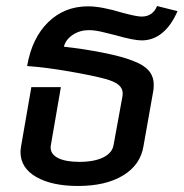

<svg xmlns="http://www.w3.org/2000/svg" viewBox="-20 -607 609 637"><path d="M48 -103Q48 -108 50 -122L84 -318H182L149 -127Q148 -124 148 -118Q148 -95 173 -82.5Q198 -70 243 -70Q293 -70 323 -85Q353 -100 357 -127L386 -286Q387 -290 387 -298Q387 -313 374.5 -324.5Q362 -336 330 -345Q290 -356 213 -369.5Q136 -383 70 -388Q86 -481 140 -533.5Q194 -586 272 -586Q316 -586 385 -565Q433 -552 450 -552Q469 -552 482 -561.5Q495 -571 501 -587L569 -570Q548 -522 518 -497.5Q488 -473 450 -473Q423 -473 364 -490Q358 -491 327.5 -499Q297 -507 275 -507Q245 -507 221.5 -491.5Q198 -476 192 -452Q257 -445 322.5 -432Q388 -419 424 -404Q458 -391 474 -372Q490 -353 490 -326Q490 -314 489 -308L456 -122Q446 -60 388.5 -25Q331 10 239 10Q152 10 100 -20Q48 -50 48 -103Z"/></svg>

Font: Sarabun Medium
Style: Italic
Weight: 500
Italic angle: -10°
Designer: Suppakit Chalermlarp | Katatrad Co.,Ltd.
Foundry: Cadson Demak Co.,Ltd.
Version: Version 1.000; ttfautohint (v1.6)